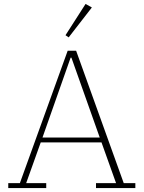

<svg xmlns="http://www.w3.org/2000/svg" viewBox="-20 -956 730 976"><path d="M22 -25H81L324 -698H367L609 -25H668V0H468V-25H570L496 -232H187L113 -25H215V0H22ZM196 -257H487L343 -663H339ZM313 -777 415 -936 447 -918 329 -766Z"/></svg>

Font: IBM Plex Serif ExtraLight
Style: Regular
Weight: 200
Designer: Mike Abbink, Paul van der Laan, Pieter van Rosmalen
Foundry: Bold Monday
Version: Version 2.5